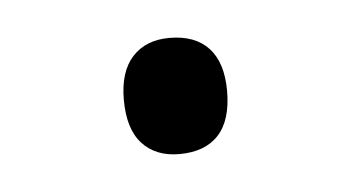

<svg xmlns="http://www.w3.org/2000/svg" viewBox="-26 -120 295 163"><g transform="rotate(-5 122.0 -38.5)"><path d="M79 -39Q79 -63 90.5 -75.5Q102 -88 122 -88Q144 -88 155.5 -75.5Q167 -63 167 -39Q167 -14 155.5 -1.5Q144 11 122 11Q102 11 90.5 -1.5Q79 -14 79 -39Z"/></g></svg>

Font: Noto Sans Cham Light
Style: Regular
Weight: 300
Version: Version 2.002